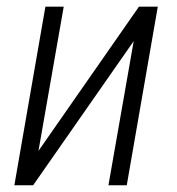

<svg xmlns="http://www.w3.org/2000/svg" viewBox="-20 -548 524 568"><path d="M391.1 -528.3H446.8L355 0H300.8L375.5 -426.3L78.1 0H22.5L114.3 -528.3H168.5L93.8 -101.6Z"/></svg>

Font: MAUL Condensed Light Italic
Style: Light Italic
Weight: 300
Italic angle: -12°
Designer: MAUL
Version: Version 1.0; 2020; ttfautohint (v1.8.3)